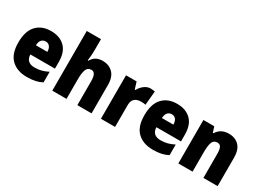

<svg xmlns="http://www.w3.org/2000/svg" viewBox="-33 -1499 2856 2116"><g transform="rotate(30 1395.0 -441.0)"><path d="M290 -629Q402 -629 467 -565Q532 -501 532 -376V-291H219Q220 -243 247.5 -216Q275 -189 330 -189Q377 -189 416.5 -199.5Q456 -210 499 -232V-97Q460 -76 415 -66Q370 -56 307 -56Q183 -56 110.5 -125.5Q38 -195 38 -339Q38 -485 106 -557Q174 -629 290 -629ZM296 -500Q265 -500 244.5 -479Q224 -458 221 -409H367Q367 -451 348 -475.5Q329 -500 296 -500Z M809 -707Q809 -655 806 -616Q803 -577 799 -551H808Q831 -592 865.5 -610.5Q900 -629 948 -629Q1026 -629 1077 -579Q1128 -529 1128 -426V-66H947V-370Q947 -481 889 -481Q842 -481 825.5 -438.5Q809 -396 809 -313V-66H628V-826H809Z M1557 -629Q1571 -629 1585.5 -627Q1600 -625 1611 -623L1595 -445Q1585 -448 1571.5 -449.5Q1558 -451 1536 -451Q1509 -451 1484 -442Q1459 -433 1443 -409Q1427 -385 1427 -340V-66H1247V-619H1382L1409 -531H1418Q1437 -569 1474.5 -599Q1512 -629 1557 -629Z M1894 -629Q2006 -629 2071 -565Q2136 -501 2136 -376V-291H1823Q1824 -243 1851.5 -216Q1879 -189 1934 -189Q1981 -189 2020.5 -199.5Q2060 -210 2103 -232V-97Q2064 -76 2019 -66Q1974 -56 1911 -56Q1787 -56 1714.5 -125.5Q1642 -195 1642 -339Q1642 -485 1710 -557Q1778 -629 1894 -629ZM1900 -500Q1869 -500 1848.5 -479Q1828 -458 1825 -409H1971Q1971 -451 1952 -475.5Q1933 -500 1900 -500Z M2553 -629Q2634 -629 2683 -579Q2732 -529 2732 -426V-66H2551V-370Q2551 -425 2538 -453Q2525 -481 2491 -481Q2445 -481 2429 -440Q2413 -399 2413 -312V-66H2232V-619H2370L2393 -548H2401Q2424 -587 2462 -608Q2500 -629 2553 -629Z"/></g></svg>

Font: Noto Sans Malayalam UI SemiCondensed Black
Style: Regular
Weight: 900
Width: 4
Designer: Jelle Bosma - Monotype Design Team
Foundry: Monotype Imaging Inc.
Version: Version 2.104; ttfautohint (v1.8.4.7-5d5b)